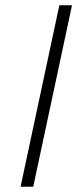

<svg xmlns="http://www.w3.org/2000/svg" viewBox="-20 -708 311 728"><path d="M58 0 205 -688H253L106 0Z"/></svg>

Font: Saira Thin ExtraLight
Style: Italic
Weight: 250
Italic angle: -12°
Version: Version 1.101